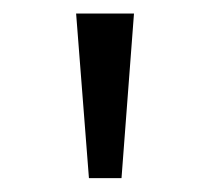

<svg xmlns="http://www.w3.org/2000/svg" viewBox="-20 -685 306 280"><path d="M91 -665.3H175.4L157.2 -425.2H109.7Z"/></svg>

Font: KhulaRegular
Style: Regular
Weight: 400
Designer: Erin McLaughlin, Steve Matteson
Version: Version 1.001;PS 1.0;hotconv 1.0.72;makeotf.lib2.5.5900; ttf